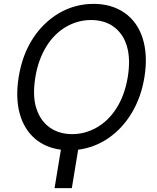

<svg xmlns="http://www.w3.org/2000/svg" viewBox="-20 -757 801 980"><path d="M75.3 -363.6Q84.9 -421.9 103 -470.7Q121.1 -519.5 149.1 -562.5Q175.4 -602.6 208.8 -634.8Q242.2 -666.9 281.2 -689.8Q320.3 -712.7 364.7 -725Q409.1 -737.2 457.4 -737.2Q549.7 -737.2 615.4 -691.8Q647.7 -669.4 671.2 -636.7Q694.6 -604 707.9 -562.5Q721.2 -521 723.9 -470.9Q726.6 -420.8 717.3 -363.6Q708.5 -309.7 691.9 -264Q675.4 -218.4 651.3 -178.6Q627.1 -138.8 597.1 -106.9Q567.1 -74.9 532.5 -51.3Q497.9 -27.7 459.2 -13Q420.5 1.8 378.9 7.1L346.6 203.1H258.5L290.8 7.1Q211.6 -3.2 156.6 -50.8Q129.6 -74.6 110.3 -106.7Q90.9 -138.8 80.3 -178.3Q69.6 -217.7 68.2 -264.4Q66.8 -311.1 75.3 -363.6ZM165.5 -204.2Q175.8 -171.9 193.2 -147.2Q210.6 -122.5 234 -106Q257.5 -89.5 286.2 -81Q315 -72.4 348 -72.4Q414.1 -72.4 473 -105.8Q502.5 -122.5 528.1 -147.2Q553.6 -171.9 574.2 -204.2Q594.8 -236.5 609.6 -276.5Q624.3 -316.4 632.1 -363.6Q647.4 -457.7 627.1 -523.1Q617.2 -555.8 599.8 -580.3Q582.4 -604.8 558.9 -621.4Q535.5 -638.1 506.6 -646.5Q477.6 -654.8 444.6 -654.8Q378.6 -654.8 319.6 -621.4Q290.1 -604.8 264.6 -580.1Q239 -555.4 218.6 -523.1Q198.2 -490.8 183.2 -450.8Q168.3 -410.9 160.5 -363.6Q144.9 -266.3 165.5 -204.2Z"/></svg>

Font: Inter P
Style: Italic
Weight: 400
Italic angle: -9.40001°
Designer: Rasmus Andersson
Foundry: rsms
Version: Version 3.018;git-588b23468